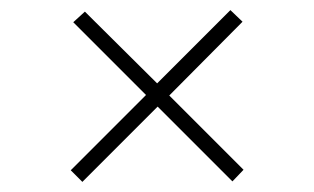

<svg xmlns="http://www.w3.org/2000/svg" viewBox="-20 -496 622 380"><path d="M440 -137 292 -285 143 -136 120 -159 269 -308 125 -452 148 -473 291 -331 436 -476 460 -453 315 -307 462 -160Z"/></svg>

Font: Literata 60pt Medium
Style: Regular
Weight: 500
Designer: Latin by Veronika Burian and Jose Scaglione. Greek by Irene Vlachou. Cyrillic by Vera Evstafieva.
Foundry: TypeTogether
Version: Version 3.103;gftools[0.9.29]